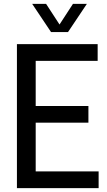

<svg xmlns="http://www.w3.org/2000/svg" viewBox="-20 -967 549 987"><path d="M67 0V-740H482V-654H163.5V-422H434.5V-336.5H163.5V-86H487V0ZM242.5 -802 145.5 -947H217L286 -841L355 -947H426.5L329.5 -802Z"/></svg>

Font: Encode Sans Condensed Condensed Medium
Style: Regular
Weight: 500
Width: 3
Designer: Multiple Designers
Foundry: Impallari Type
Version: Version 3.000; ttfautohint (v1.8.3) -l 8 -r 50 -G 200 -x 14 